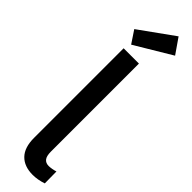

<svg xmlns="http://www.w3.org/2000/svg" viewBox="-372 -1058 1047 1047"><g transform="rotate(45 151.5 -534.5)"><path d="M74 -134V-825H192V-146Q192 -112 204 -97Q216 -82 239 -82Q249 -82 263.5 -84.5Q278 -87 290 -91L291 0Q270 7 250 10.5Q230 14 211 14Q146 14 110 -23Q74 -60 74 -134ZM89 -868 41 -940 240 -1083 301 -995Z"/></g></svg>

Font: Yaldevi SemiBold
Style: Regular
Weight: 600
Designer: Sol Matas, Rajitha Manaperi, Kosala Senevirathne
Foundry: Mooniak
Version: Version 1.100